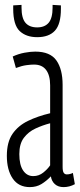

<svg xmlns="http://www.w3.org/2000/svg" viewBox="-20 -755 326 785"><path d="M8 -118Q8 -174 31 -207.5Q54 -241 94 -260.5Q134 -280 185 -292V-406Q185 -447 168.5 -469Q152 -491 119 -491Q106 -491 87.5 -488.5Q69 -486 45 -477L32 -524Q56 -535 80.5 -539.5Q105 -544 124 -544Q185 -544 210.5 -508Q236 -472 236 -408V-73Q236 -55 240.5 -48.5Q245 -42 253 -42Q266 -42 278 -48L286 -2Q264 10 240 10Q218 10 204.5 -2Q191 -14 188 -34Q170 -15 149.5 -2.5Q129 10 102 10Q56 10 32 -25Q8 -60 8 -118ZM59 -125Q59 -81 74.5 -58Q90 -35 116 -35Q139 -35 157 -49.5Q175 -64 185 -79V-251Q154 -243 125 -229.5Q96 -216 77.5 -191.5Q59 -167 59 -125ZM132 -603Q87 -603 60.5 -628Q34 -653 34 -719Q34 -722 34 -725.5Q34 -729 34 -733L68 -735V-724Q68 -681 84 -662Q100 -643 132 -643Q163 -643 179 -662Q195 -681 195 -724V-735L229 -733Q229 -729 229 -725.5Q229 -722 229 -719Q229 -656 204.5 -629.5Q180 -603 132 -603Z"/></svg>

Font: Georama Extra Condensed Light
Style: Regular
Weight: 300
Width: 2
Designer: Jean-Baptiste Levee
Foundry: Production Type
Version: Version 1.000